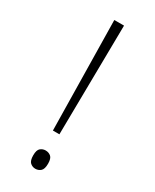

<svg xmlns="http://www.w3.org/2000/svg" viewBox="-188 -764 661 820"><g transform="rotate(30 142.5 -354.5)"><path d="M126 -174 117 -714H165L158 -174ZM142 5Q128 5 117 -4.5Q106 -14 106 -41Q106 -67 117 -76Q128 -85 142 -85Q157 -85 168 -76Q179 -67 179 -41Q179 -14 168 -4.5Q157 5 142 5Z"/></g></svg>

Font: Noto Serif ExtraLight
Style: Regular
Weight: 200
Designer: Monotype Design Team
Foundry: Monotype Imaging Inc.
Version: Version 2.015; ttfautohint (v1.8.4.7-5d5b)